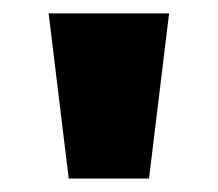

<svg xmlns="http://www.w3.org/2000/svg" viewBox="-20 -723 323 285"><path d="M231 -703.1 201.2 -458H82L52.2 -703.1Z"/></svg>

Font: Aclonica
Style: Regular
Weight: 400
Version: Version 1.001